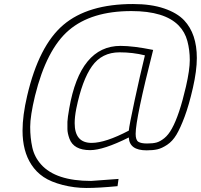

<svg xmlns="http://www.w3.org/2000/svg" viewBox="-20 -737 998 954"><path d="M641 -717Q731 -717 795.5 -695Q860 -673 895 -636Q958 -569 958 -449Q958 -386 938.5 -300.5Q919 -215 897.5 -157.5Q876 -100 856.5 -67.5Q837 -35 810.5 -17.5Q784 0 762 5Q740 10 708 10Q623 10 620 -54Q494 9 428 9Q346 9 325 -48Q315 -76 315 -95.5Q315 -115 315 -132Q316 -153 324 -198Q378 -509 579 -509Q641 -509 741 -489Q654 -148 654 -72Q654 -41 667.5 -32.5Q681 -24 710.5 -24Q740 -24 758 -29Q776 -34 796.5 -50.5Q817 -67 834 -98Q871 -164 904 -307Q923 -390 923 -439Q923 -488 911 -533Q899 -578 868 -610Q798 -682 633 -682Q434 -682 322.5 -587Q211 -492 154 -261Q130 -161 130 -106.5Q130 -52 140.5 -4.5Q151 43 184 80Q257 162 433 162L569 152L564 188Q470 197 410 197Q350 197 291.5 182Q233 167 196.5 142.5Q160 118 136 81Q92 14 92 -88Q92 -163 115 -261Q173 -510 295 -613.5Q417 -717 641 -717ZM574 -477Q486 -477 437 -408Q388 -339 359 -197Q351 -156 351 -125Q351 -27 435 -27Q504 -27 620 -88Q622 -113 649 -238.5Q676 -364 700 -462Q640 -477 574 -477Z"/></svg>

Font: Titillium Web ExtraLight
Style: Italic
Weight: 275
Italic angle: -13°
Version: Version 1.002;PS 57.000;hotconv 1.0.70;makeotf.lib2.5.55311